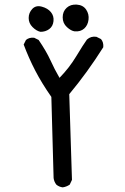

<svg xmlns="http://www.w3.org/2000/svg" viewBox="-20 -807 540 827"><path d="M250 0Q234.4 -2 222.7 -11.7Q212.9 -24.4 210.9 -40L201.2 -389.6Q160.2 -448.2 131.8 -502.9Q103.5 -557.6 82 -615.2L91.8 -634.8Q105.5 -646.5 127 -644.5L146.5 -634.8Q179.7 -585.9 197.3 -547.4Q214.8 -508.8 236.3 -471.7Q278.3 -514.6 308.6 -564.9Q338.9 -615.2 354.5 -636.7Q372.1 -652.3 395.5 -648.4L415 -638.7Q426.8 -625 424.8 -603.5Q356.4 -495.1 278.3 -401.4L290 -32.2L280.3 -11.7Q265.6 -2 250 0ZM154.3 -669.9Q136.7 -673.8 120.1 -690.4Q103.5 -707 103.5 -729.5Q103.5 -752 119.1 -768.6Q134.8 -785.2 160.2 -778.3Q185.5 -771.5 199.2 -754.9Q212.9 -738.3 210.4 -715.8Q208 -693.4 191.9 -681.6Q175.8 -669.9 154.3 -669.9ZM301.8 -671.9Q286.1 -673.8 268.1 -690.4Q250 -707 250 -732.4Q250 -757.8 267.1 -773.4Q284.2 -789.1 311 -787.1Q337.9 -785.2 351.1 -765.6Q364.3 -746.1 361.3 -722.2Q358.4 -698.2 342.8 -684.1Q327.1 -669.9 301.8 -671.9Z"/></svg>

Font: NaikaiFont
Style: Regular
Weight: 400
Version: Version 1.67